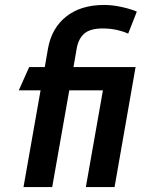

<svg xmlns="http://www.w3.org/2000/svg" viewBox="-20 -756 602 776"><path d="M443 0H327L396 -391H260L191 0H75L144 -391H56L98 -485H161L174 -560Q189 -643 248 -689.5Q307 -736 401 -736Q435 -736 473 -727.5Q511 -719 533 -709L498 -620Q479 -629 452 -635Q425 -641 395 -641Q345 -641 321 -620.5Q297 -600 290 -560L277 -485H528Z"/></svg>

Font: Niramit SemiBold
Style: Italic
Weight: 600
Italic angle: -10°
Designer: Katatrad Aksorn Co.,Ltd.
Foundry: Cadson Demak Co.,Ltd.
Version: Version 1.001; ttfautohint (v1.6)